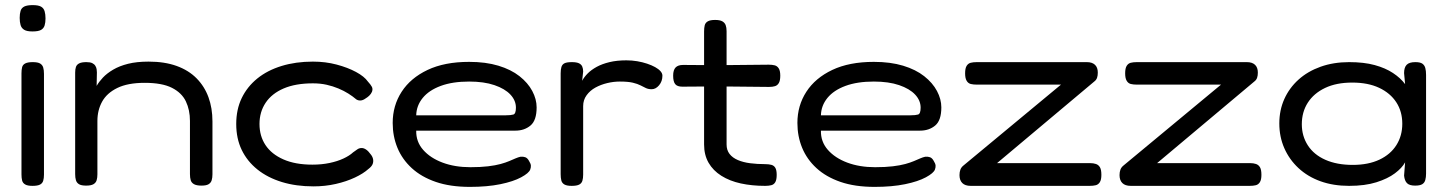

<svg xmlns="http://www.w3.org/2000/svg" viewBox="-20 -717 5654 751"><path d="M107 10Q88 10 78.5 4.5Q69 -1 66.5 -11Q64 -21 64 -35V-430Q64 -444 66.5 -454Q69 -464 79 -469Q89 -474 108 -474Q128 -474 137 -468.5Q146 -463 149 -453Q152 -443 152 -428V-34Q152 -20 149 -10Q146 0 136.5 5Q127 10 107 10ZM107 -594Q85 -594 74.5 -600.5Q64 -607 60.5 -619Q57 -631 57 -647Q57 -663 60.5 -674.5Q64 -686 75 -691.5Q86 -697 108 -697Q130 -697 140.5 -691Q151 -685 154.5 -673Q158 -661 158 -645Q158 -629 154.5 -617.5Q151 -606 140.5 -600Q130 -594 107 -594Z M317 9Q298 9 289 3.5Q280 -2 277 -12Q274 -22 274 -36V-433Q274 -446 277 -455Q280 -464 289.5 -469Q299 -474 318 -474Q333 -474 341 -470Q349 -466 353 -459.5Q357 -453 358 -446Q359 -439 359 -434L358 -381Q367 -397 382.5 -413.5Q398 -430 422.5 -444.5Q447 -459 481 -467.5Q515 -476 561 -476Q624 -476 671 -459Q718 -442 749 -410.5Q780 -379 795.5 -336.5Q811 -294 811 -242V-35Q811 -22 808 -12Q805 -2 796 3.5Q787 9 768 9Q749 9 739 3.5Q729 -2 726 -12Q723 -22 723 -36V-244Q723 -287 707 -320.5Q691 -354 652.5 -373.5Q614 -393 546 -393Q480 -393 439 -373Q398 -353 379.5 -319.5Q361 -286 361 -244V-35Q361 -22 358 -12Q355 -2 345.5 3.5Q336 9 317 9Z M1206 12Q1138 12 1082.5 -5Q1027 -22 987 -54Q947 -86 925.5 -130.5Q904 -175 904 -232Q904 -289 925.5 -333.5Q947 -378 986.5 -410Q1026 -442 1081.5 -459Q1137 -476 1204 -476Q1253 -476 1296.5 -464.5Q1340 -453 1372.5 -435.5Q1405 -418 1419 -398Q1430 -386 1434.5 -377.5Q1439 -369 1435 -358Q1431 -349 1424 -342.5Q1417 -336 1410 -332Q1391 -318 1374 -328Q1360 -340 1342.5 -351Q1325 -362 1303.5 -371Q1282 -380 1257.5 -385.5Q1233 -391 1204 -391Q1136 -391 1089.5 -371Q1043 -351 1019 -315Q995 -279 995 -232Q995 -185 1018.5 -149.5Q1042 -114 1088.5 -93.5Q1135 -73 1202 -73Q1238 -73 1269 -79.5Q1300 -86 1323.5 -97Q1347 -108 1361 -121Q1371 -128 1378 -133Q1385 -138 1395 -138Q1403 -138 1412 -132Q1421 -126 1431 -112Q1438 -103 1439.5 -93Q1441 -83 1437 -74Q1433 -65 1421 -56Q1401 -38 1368 -22.5Q1335 -7 1293.5 2.5Q1252 12 1206 12Z M1818 14Q1741 14 1684.5 -5.5Q1628 -25 1590.5 -59.5Q1553 -94 1534.5 -139Q1516 -184 1516 -236Q1516 -304 1551 -358Q1586 -412 1652.5 -443.5Q1719 -475 1815 -475Q1880 -475 1929.5 -460Q1979 -445 2012 -419Q2045 -393 2062 -361Q2079 -329 2079 -297Q2079 -246 2055 -226Q2031 -206 1996 -206H1608Q1607 -163 1635 -131Q1663 -99 1711 -81Q1759 -63 1820 -63Q1860 -63 1889 -66.5Q1918 -70 1938 -75.5Q1958 -81 1972 -87Q1986 -93 1996.5 -97.5Q2007 -102 2016 -104Q2026 -105 2034.5 -102Q2043 -99 2049 -88Q2056 -77 2056.5 -69.5Q2057 -62 2054 -54Q2049 -40 2018.5 -23.5Q1988 -7 1937 3.5Q1886 14 1818 14ZM1608 -266H1959Q1978 -266 1988 -269Q1998 -272 1998 -296Q1998 -324 1976.5 -347Q1955 -370 1914 -384Q1873 -398 1815 -398Q1750 -398 1704 -381Q1658 -364 1633.5 -334Q1609 -304 1608 -266Z M2216 10Q2197 10 2187.5 4.5Q2178 -1 2175.5 -11.5Q2173 -22 2173 -36V-430Q2173 -445 2176 -455Q2179 -465 2188 -469.5Q2197 -474 2217 -474Q2235 -474 2244.5 -469.5Q2254 -465 2257.5 -456.5Q2261 -448 2261 -437L2257 -401Q2265 -416 2279 -430Q2293 -444 2314 -455.5Q2335 -467 2364 -474Q2393 -481 2430 -481Q2452 -481 2472.5 -477.5Q2493 -474 2511 -468Q2529 -462 2542.5 -454.5Q2556 -447 2563.5 -438.5Q2571 -430 2571 -421Q2571 -399 2558 -383.5Q2545 -368 2529 -368Q2516 -368 2506.5 -372.5Q2497 -377 2485.5 -383Q2474 -389 2455.5 -393.5Q2437 -398 2404 -398Q2380 -398 2355 -392Q2330 -386 2309 -374.5Q2288 -363 2274.5 -344.5Q2261 -326 2261 -302V-34Q2261 -20 2258 -10Q2255 0 2245.5 5Q2236 10 2216 10Z M2973 10Q2921 10 2877.5 0.5Q2834 -9 2801.5 -29.5Q2769 -50 2751.5 -80.5Q2734 -111 2734 -152V-594Q2734 -608 2736.5 -618Q2739 -628 2748.5 -633.5Q2758 -639 2777 -639Q2796 -639 2805.5 -633.5Q2815 -628 2818.5 -618.5Q2822 -609 2822 -595V-152Q2822 -130 2833.5 -115Q2845 -100 2866 -91Q2887 -82 2914.5 -78.5Q2942 -75 2972 -75Q2988 -75 2998 -72Q3008 -69 3013 -60Q3018 -51 3018 -33Q3018 -14 3012.5 -4.5Q3007 5 2996.5 7.5Q2986 10 2973 10ZM2652 -463 2785 -462 2987 -464Q3000 -464 3010 -461.5Q3020 -459 3026 -449.5Q3032 -440 3032 -421Q3032 -402 3026.5 -392.5Q3021 -383 3011.5 -380Q3002 -377 2988 -377L2788 -379L2649 -378Q2629 -378 2621 -388Q2613 -398 2613 -421Q2613 -443 2622.5 -453Q2632 -463 2652 -463Z M3401 14Q3324 14 3267.5 -5.5Q3211 -25 3173.5 -59.5Q3136 -94 3117.5 -139Q3099 -184 3099 -236Q3099 -304 3134 -358Q3169 -412 3235.5 -443.5Q3302 -475 3398 -475Q3463 -475 3512.5 -460Q3562 -445 3595 -419Q3628 -393 3645 -361Q3662 -329 3662 -297Q3662 -246 3638 -226Q3614 -206 3579 -206H3191Q3190 -163 3218 -131Q3246 -99 3294 -81Q3342 -63 3403 -63Q3443 -63 3472 -66.5Q3501 -70 3521 -75.5Q3541 -81 3555 -87Q3569 -93 3579.5 -97.5Q3590 -102 3599 -104Q3609 -105 3617.5 -102Q3626 -99 3632 -88Q3639 -77 3639.5 -69.5Q3640 -62 3637 -54Q3632 -40 3601.5 -23.5Q3571 -7 3520 3.5Q3469 14 3401 14ZM3191 -266H3542Q3561 -266 3571 -269Q3581 -272 3581 -296Q3581 -324 3559.5 -347Q3538 -370 3497 -384Q3456 -398 3398 -398Q3333 -398 3287 -381Q3241 -364 3216.5 -334Q3192 -304 3191 -266Z M3777 10Q3755 10 3744 -1Q3733 -12 3733 -32Q3733 -44 3736.5 -53.5Q3740 -63 3749 -70L4130 -386H3801Q3787 -386 3777 -388.5Q3767 -391 3761 -401Q3755 -411 3755 -430Q3755 -450 3761 -459.5Q3767 -469 3777 -471.5Q3787 -474 3801 -474H4231Q4252 -474 4263 -463.5Q4274 -453 4274 -433Q4274 -421 4271 -412.5Q4268 -404 4260 -398L3880 -79H4243Q4257 -79 4267 -75.5Q4277 -72 4282.5 -62.5Q4288 -53 4288 -33Q4288 -14 4282 -4.5Q4276 5 4266 7.5Q4256 10 4242 10Z M4403 10Q4381 10 4370 -1Q4359 -12 4359 -32Q4359 -44 4362.5 -53.5Q4366 -63 4375 -70L4756 -386H4427Q4413 -386 4403 -388.5Q4393 -391 4387 -401Q4381 -411 4381 -430Q4381 -450 4387 -459.5Q4393 -469 4403 -471.5Q4413 -474 4427 -474H4857Q4878 -474 4889 -463.5Q4900 -453 4900 -433Q4900 -421 4897 -412.5Q4894 -404 4886 -398L4506 -79H4869Q4883 -79 4893 -75.5Q4903 -72 4908.5 -62.5Q4914 -53 4914 -33Q4914 -14 4908 -4.5Q4902 5 4892 7.5Q4882 10 4868 10Z M5515 9Q5493 9 5483.5 -0.5Q5474 -10 5472 -30L5476 -82Q5464 -60 5436 -39Q5408 -18 5363.5 -4Q5319 10 5257 10Q5195 10 5145 -8Q5095 -26 5059 -59.5Q5023 -93 5003.5 -137.5Q4984 -182 4984 -234Q4984 -286 5003.5 -329.5Q5023 -373 5059 -405.5Q5095 -438 5145.5 -456Q5196 -474 5257 -474Q5315 -474 5357 -462.5Q5399 -451 5428.5 -431.5Q5458 -412 5476 -388L5472 -431Q5472 -453 5482 -463.5Q5492 -474 5516 -474Q5535 -474 5543.5 -468Q5552 -462 5555 -451Q5558 -440 5558 -424V-38Q5558 -24 5555 -13Q5552 -2 5543 3.5Q5534 9 5515 9ZM5271 -72Q5332 -72 5375.5 -92.5Q5419 -113 5442 -149.5Q5465 -186 5465 -233Q5465 -281 5441.5 -317Q5418 -353 5374.5 -373.5Q5331 -394 5269 -394Q5207 -394 5163 -373Q5119 -352 5095.5 -315.5Q5072 -279 5072 -231Q5072 -185 5095.5 -148.5Q5119 -112 5164 -92Q5209 -72 5271 -72Z"/></svg>

Font: Fredoka SemiExpanded
Style: Regular
Weight: 400
Width: 6
Designer: Ben Nathan
Foundry: Milena B. Brandão, Ben Nathan
Version: Version 2.001